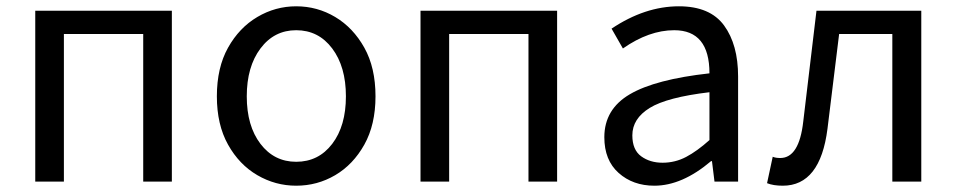

<svg xmlns="http://www.w3.org/2000/svg" viewBox="-20 -577 3038 610"><path d="M526 0H435V-469H183V0H92V-543H526Z M921 13Q855 13 797.5 -20.5Q740 -54 704.5 -117.5Q669 -181 669 -271Q669 -362 704.5 -425.5Q740 -489 797.5 -523Q855 -557 921 -557Q988 -557 1045 -523Q1102 -489 1137.5 -425.5Q1173 -362 1173 -271Q1173 -181 1137.5 -117.5Q1102 -54 1045 -20.5Q988 13 921 13ZM921 -63Q992 -63 1035.5 -120Q1079 -177 1079 -271Q1079 -365 1035.5 -423Q992 -481 921 -481Q851 -481 807.5 -423Q764 -365 764 -271Q764 -177 807.5 -120Q851 -63 921 -63Z M1750 0H1659V-469H1407V0H1316V-543H1750Z M2059 13Q1991 13 1945.5 -27.5Q1900 -68 1900 -141Q1900 -230 1981 -277.5Q2062 -325 2234 -344Q2234 -481 2122 -481Q2042 -481 1959 -423L1923 -486Q2029 -557 2137 -557Q2236 -557 2280.5 -496Q2325 -435 2325 -334V0H2250L2242 -65H2239Q2147 13 2059 13ZM2085 -60Q2125 -60 2160 -78.5Q2195 -97 2234 -132V-284Q2099 -268 2044 -234Q1989 -200 1989 -147Q1989 -101 2017 -80.5Q2045 -60 2085 -60Z M2467 13Q2437 13 2417 5L2435 -79Q2444 -75 2459 -75Q2519 -75 2532 -191L2574 -543H2907V0H2815V-469H2646L2609 -168Q2586 13 2467 13Z"/></svg>

Font: Source Han Sans & Saira Hybrid
Style: Regular
Weight: 400
Designer: Ryoko NISHIZUKA 西塚涼子 (kana & ideographs); Paul D. Hunt (Latin, Greek & Cyrillic); Wenlong ZHANG 张文龙 (bopomofo); Sandoll 
Foundry: Adobe Systems Incorporated
Version: Version 1.00;August 2, 2021;FontCreator 13.0.0.2675 64-bit